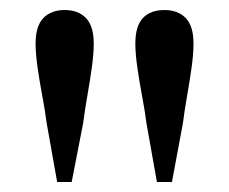

<svg xmlns="http://www.w3.org/2000/svg" viewBox="-20 -834 457 383"><path d="M109 -814Q136 -814 151.5 -798Q167 -782 167 -747Q167 -726 163 -698Q159 -670 154 -641.5Q149 -613 146 -589L123 -471H94L73 -589Q70 -613 64.5 -642Q59 -671 55 -699Q51 -727 51 -747Q51 -782 66.5 -798Q82 -814 109 -814ZM308 -814Q335 -814 350.5 -798Q366 -782 366 -747Q366 -726 362 -698Q358 -670 353 -641.5Q348 -613 345 -589L323 -471H293L272 -589Q269 -613 263.5 -642Q258 -671 254 -699Q250 -727 250 -747Q250 -782 265 -798Q280 -814 308 -814Z"/></svg>

Font: Noto Serif KR SemiBold
Style: Regular
Weight: 600
Designer: Ryoko NISHIZUKA 西塚涼子 (kana & ideographs); Frank Grießhammer (Latin, Greek & Cyrillic); Wenlong ZHANG 张文龙 (bopomofo); San
Foundry: Adobe
Version: Version 2.003-H1;hotconv 1.1.1;makeotfexe 2.6.0